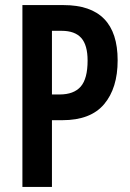

<svg xmlns="http://www.w3.org/2000/svg" viewBox="-20 -734 512 754"><path d="M230 -714Q442 -714 442 -497Q442 -388 389 -325Q336 -262 225 -262H184V0H68V-714ZM222 -613H184V-363H214Q270 -363 297 -394Q324 -425 324 -496Q324 -557 299 -585Q274 -613 222 -613Z"/></svg>

Font: Noto Sans Lao ExtraCondensed SemiBold
Style: Regular
Weight: 600
Width: 2
Designer: Monotype Design Team
Foundry: Monotype Imaging Inc.
Version: Version 2.003; ttfautohint (v1.8.4.7-5d5b)